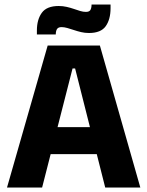

<svg xmlns="http://www.w3.org/2000/svg" viewBox="-20 -844 663 864"><path d="M11.5 0 194.5 -639H429.5L611.5 0H453.5L318 -536H306.5L169.5 0ZM167 -150.5V-272H455V-150.5ZM380.5 -695.5Q362 -695.5 345 -699.5Q328 -703.5 312.5 -708.8Q297 -714 283 -718Q269 -722 257 -722Q243 -722 237.2 -714.2Q231.5 -706.5 231 -691V-689H146V-707Q146 -755.5 168 -786.2Q190 -817 244 -817Q263 -817 280.2 -813Q297.5 -809 312.5 -803.8Q327.5 -798.5 341 -794.5Q354.5 -790.5 366.5 -790.5Q381 -790.5 386.2 -798.2Q391.5 -806 392 -821.5V-823.5H477.5V-807Q477.5 -757 455.8 -726.2Q434 -695.5 380.5 -695.5Z"/></svg>

Font: Anek Gurmukhi
Style: Bold
Weight: 700
Designer: Sarang Kulkarni (Gurmukhi), Yesha Goshar (Latin)
Foundry: Ek Type
Version: Version 1.003